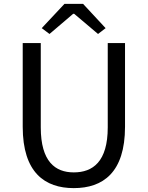

<svg xmlns="http://www.w3.org/2000/svg" viewBox="-20 -956 761 989"><path d="M360 13C510 13 624 -67 624 -303V-734H535V-300C535 -123 458 -68 360 -68C265 -68 190 -123 190 -300V-734H97V-303C97 -67 211 13 360 13ZM235 -781 357 -885H362L485 -781L524 -811L408 -936H312L195 -811Z"/></svg>

Font: Microsoft YaHei
Style: Regular
Weight: 400
Designer: Ryoko NISHIZUKA 西塚涼子 (kana, bopomofo & ideographs); Paul D. Hunt (Latin, Greek & Cyrillic); Sandoll Communications 산돌커뮤니
Foundry: Adobe
Version: Version 2.001;hotconv 1.0.111;makeotfexe 2.5.65597